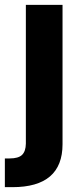

<svg xmlns="http://www.w3.org/2000/svg" viewBox="-62 -566 322 790"><path d="M44.4 24.9V-545.9H195.3V27.3Q195.3 204.1 -11.2 204.1H-42V85.9H-22.5Q13.7 85.9 28.8 71.3Q43.9 56.6 44.4 24.9Z"/></svg>

Font: Inter Tight Stencil
Style: Bold
Weight: 700
Designer: Rasmus Andersson
Foundry: rsms
Version: Version 3.004;Glyphs 3.1.2 (3151)